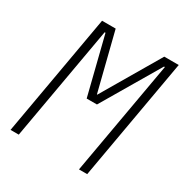

<svg xmlns="http://www.w3.org/2000/svg" viewBox="-161 -821 910 949"><g transform="rotate(30 294.0 -346.5)"><path d="M28.8 0H75.7L190.4 -650.4H195.3L277.3 -322.3H335.9L529.3 -650.4H534.2L419.4 0H466.3L588.4 -693.4H505.9L313 -365.2H311L228.5 -693.4H150.9Z"/></g></svg>

Font: Cascadia Code PL ExtraLight
Style: Italic
Weight: 200
Italic angle: -10°
Monospace: yes
Designer: Aaron Bell
Foundry: Saja Typeworks
Version: Version 2404.023